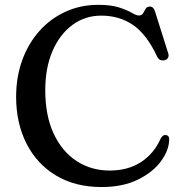

<svg xmlns="http://www.w3.org/2000/svg" viewBox="-20 -736 738 774"><path d="M662 -175.5Q662 -131.5 629.5 -86.8Q597 -42 536 -12Q475 18 389.5 18Q283 18 205.8 -28.5Q128.5 -75 86.8 -157.2Q45 -239.5 45 -345.5Q45 -426 69.8 -493.8Q94.5 -561.5 139.2 -611.5Q184 -661.5 244.5 -689Q305 -716.5 376 -716.5Q428 -716.5 460.5 -705.8Q493 -695 511.5 -684.2Q530 -673.5 539.5 -673.5Q551.5 -673.5 556.8 -682.5Q562 -691.5 567.2 -700.5Q572.5 -709.5 584.5 -709.5Q599 -709.5 605 -689.5L658.5 -520Q661.5 -510 656.8 -502.2Q652 -494.5 642 -493Q621.5 -489.5 613 -509Q571 -598 516 -635.5Q461 -673 388 -673Q323 -673 272 -635.5Q221 -598 191.8 -530.5Q162.5 -463 162.5 -372Q162.5 -269.5 196.5 -197Q230.5 -124.5 289.2 -86.5Q348 -48.5 422 -48.5Q495.5 -48.5 547.8 -82.2Q600 -116 627 -176Q635.5 -193.5 649.5 -191.5Q662 -189.5 662 -175.5Z"/></svg>

Font: Fraunces 9pt S000
Style: Regular
Weight: 400
Version: Version 1.000; ttfautohint (v1.8.3)